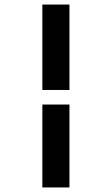

<svg xmlns="http://www.w3.org/2000/svg" viewBox="-20 -672 490 843"><path d="M166 -277V-652H285V-277ZM166 151V-213H285V151Z"/></svg>

Font: Inconsolata SemiCondensed Black
Style: Regular
Weight: 900
Width: 4
Monospace: yes
Designer: Raph Levien, Cyreal, Brenton Simpson
Foundry: Raph Levien, Cyreal, Google
Version: Version 3.001; ttfautohint (v1.8.2.53-6de2)